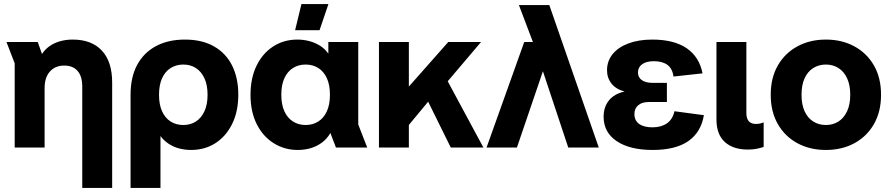

<svg xmlns="http://www.w3.org/2000/svg" viewBox="-20 -730 4408 950"><path d="M387 200V-301.1Q387 -353.3 363.5 -379.4Q339.9 -405.6 298.5 -405.6Q253.3 -405.6 227 -376.2Q200.7 -346.7 200.7 -294.7V0H52.7V-416.6L12 -522.2H166.8L187.7 -463Q202.6 -485.6 224.8 -501.4Q246.9 -517.1 276 -525.6Q305.1 -534.2 339.8 -534.2Q433.3 -534.2 484.2 -479.5Q535 -424.9 535 -321.5V200Z M626 200V-260.8Q626 -348.8 658.9 -409.4Q691.8 -470 752.2 -502.1Q812.7 -534.2 895.1 -534.2Q979.9 -534.2 1039 -500.4Q1098.1 -466.7 1128.6 -405.4Q1159.1 -344.1 1159.1 -261.7Q1159.1 -178.5 1128.8 -117Q1098.4 -55.5 1046 -21.7Q993.5 12 925.5 12Q895.9 12 867.6 4.8Q839.3 -2.4 815.3 -18Q791.4 -33.7 774 -56.8V200ZM886.9 -111.5Q922.5 -111.5 949.3 -128.8Q976.1 -146.1 991.5 -179.4Q1007 -212.6 1007 -260.9Q1007 -309.6 991.5 -342.8Q976.1 -376 949.3 -393.3Q922.5 -410.6 886.9 -410.6Q851.3 -410.6 824.1 -393.3Q796.9 -376 781.9 -342.8Q766.8 -309.6 766.8 -260.9Q766.8 -212.6 781.9 -179.4Q796.9 -146.1 824.1 -128.8Q851.3 -111.5 886.9 -111.5Z M1453.4 12Q1387.6 12 1334.3 -21.4Q1280.9 -54.8 1250.2 -116.1Q1219.5 -177.4 1219.5 -260.5Q1219.5 -343.6 1249.5 -405.1Q1279.5 -466.7 1332.1 -500.4Q1384.7 -534.2 1451.3 -534.2Q1482 -534.2 1510.5 -526.6Q1539.1 -519 1563.3 -503.9Q1587.5 -488.8 1604.6 -464.6V-522.2H1752.6V-114L1797 0H1642.2L1614.7 -71.9Q1597.5 -42.2 1572 -23.7Q1546.6 -5.3 1516.4 3.4Q1486.3 12 1453.4 12ZM1491.9 -111.5Q1527.8 -111.5 1554.9 -128.8Q1582.1 -146.1 1597.3 -179.4Q1612.5 -212.6 1612.5 -261.2Q1612.5 -309.8 1597.3 -343.1Q1582.1 -376.3 1554.9 -393.5Q1527.8 -410.6 1491.9 -410.6Q1457 -410.6 1429.7 -393.5Q1402.3 -376.3 1387.1 -343.1Q1371.9 -309.8 1371.9 -261.2Q1371.9 -212.6 1387.1 -179.4Q1402.3 -146.1 1429.7 -128.8Q1457 -111.5 1491.9 -111.5ZM1440.2 -580.5 1471.5 -710H1605.1L1561.1 -580.5Z M1967.3 -68.6V-289.5H1992.2L2198 -522.2H2360.2L2151.9 -276.7L2130.8 -265.9ZM1855 0V-522.2H2003V0ZM2210.4 0 2068.6 -287.4 2149.1 -413.7 2371.8 0Z M2791.7 0 2642.2 -450 2629.3 -489.2 2547.5 -705H2697.9L2942.7 0ZM2387.4 0 2573.9 -522.2H2705L2720.3 -411.8H2678L2537.7 0Z M3209.4 12Q3096.3 12 3031.4 -31.6Q2966.6 -75.2 2966.6 -152.5Q2966.6 -200.3 2992.9 -233Q3019.2 -265.8 3070.5 -277.2Q3027.3 -288.7 3005.4 -316.8Q2983.5 -344.8 2983.5 -382.4Q2983.5 -427.8 3011.1 -462Q3038.8 -496.3 3089.5 -515.2Q3140.2 -534.2 3207 -534.2Q3315.1 -534.2 3377.9 -491.1Q3440.6 -447.9 3456 -367L3312.3 -351.3Q3307.2 -390.5 3282.4 -408.9Q3257.7 -427.2 3215.4 -427.2Q3178.3 -427.2 3157.5 -412.3Q3136.6 -397.4 3136.6 -371.7Q3136.6 -347.1 3155.8 -333.5Q3174.9 -320 3208.8 -320H3279.7V-225.2H3189.9Q3156 -225.2 3137.5 -209Q3119 -192.8 3119 -165.6Q3119 -133.6 3142.5 -116.8Q3165.9 -100 3208.4 -100Q3251.4 -100 3279.8 -119.6Q3308.1 -139.2 3317.1 -179.6L3462.8 -160.1Q3448.7 -75.7 3385.7 -31.8Q3322.7 12 3209.4 12Z M3680 10Q3607.1 10 3566 -27.7Q3525 -65.4 3525 -138.3V-522.2H3673V-170.8Q3673 -143.5 3685 -130.1Q3697 -116.7 3720.5 -116.7Q3728.7 -116.7 3738.1 -118.3Q3747.4 -120 3758.5 -124.5V-2.9Q3738 3.6 3720.3 6.8Q3702.5 10 3680 10Z M4066.4 12Q3987.4 12 3925.7 -21.3Q3864 -54.6 3828.8 -115.9Q3793.5 -177.2 3793.5 -260.9Q3793.5 -345.4 3828.8 -406.3Q3864 -467.3 3925.7 -500.7Q3987.4 -534.2 4066.4 -534.2Q4145.7 -534.2 4207.3 -500.7Q4268.9 -467.3 4304.1 -406.3Q4339.3 -345.4 4339.3 -260.9Q4339.3 -177.2 4304.1 -115.9Q4268.9 -54.6 4207.3 -21.3Q4145.7 12 4066.4 12ZM4066.4 -111.5Q4101.6 -111.5 4128.7 -128.8Q4155.8 -146.1 4171.3 -179.4Q4186.9 -212.6 4186.9 -260.9Q4186.9 -309.6 4171.3 -342.8Q4155.8 -376 4128.7 -393.3Q4101.6 -410.6 4066.4 -410.6Q4031.3 -410.6 4003.8 -393.3Q3976.3 -376 3961.1 -342.8Q3945.9 -309.6 3945.9 -260.9Q3945.9 -212.6 3961.1 -179.4Q3976.3 -146.1 4003.8 -128.8Q4031.3 -111.5 4066.4 -111.5Z"/></svg>

Font: TikTok Sans Light
Style: Regular
Weight: 300
Version: Version 4.000